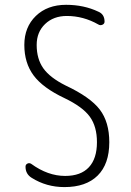

<svg xmlns="http://www.w3.org/2000/svg" viewBox="-20 -760 540 790"><path d="M245.1 -356.4Q156.2 -398.4 118.2 -449.7Q80.1 -501 80.1 -575.2Q80.1 -648.4 127.4 -694.3Q174.8 -740.2 252 -740.2Q325.2 -740.2 384.8 -711.9Q410.2 -701.2 410.2 -670.9Q410.2 -662.1 401.4 -658.2Q392.6 -654.3 384.8 -659.2Q323.2 -694.3 254.9 -694.3Q200.2 -694.3 165.5 -661.1Q130.9 -627.9 130.9 -575.2Q130.9 -517.6 158.2 -479Q185.5 -440.4 250 -408.2Q351.6 -360.4 390.6 -309.1Q429.7 -257.8 429.7 -174.8Q429.7 -85 381.8 -37.6Q334 9.8 245.1 9.8Q170.9 9.8 110.4 -28.3Q85 -43.9 85 -74.2Q85 -83 92.8 -86.9Q100.6 -90.8 108.4 -85.9Q176.8 -36.1 248 -36.1Q312.5 -36.1 345.7 -71.8Q378.9 -107.4 378.9 -174.8Q378.9 -239.3 349.6 -279.8Q320.3 -320.3 245.1 -356.4Z"/></svg>

Font: Rounded-X Mgen+ 1m light
Style: Regular
Weight: 200
Designer: [Source Han Sans]
Ryoko NISHIZUKA  (kana & ideographs); Paul D. Hunt (Latin, Greek & Cyrillic); Wenlong ZHANG  (bopomofo
Version: Version 1.059.20150602